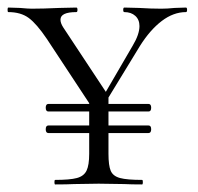

<svg xmlns="http://www.w3.org/2000/svg" viewBox="-27 -488 524 508"><path d="M465 -456Q432 -456 401 -432.5Q370 -409 343 -366L260 -230V-213H366Q373 -213 373 -203Q373 -193 366 -193H260V-156H366Q373 -156 373 -146Q373 -136 366 -136H260V-81Q260 -50 266 -36Q272 -22 290.5 -17Q309 -12 349 -12Q351 -12 351 -6Q351 0 349 0Q319 0 302 -1L234 -2L169 -1Q151 0 119 0Q117 0 117 -6Q117 -12 119 -12Q158 -12 176.5 -17Q195 -22 202 -36.5Q209 -51 209 -81V-136H101Q94 -136 94 -146Q94 -156 101 -156H209V-193H101Q94 -193 94 -203Q94 -213 101 -213H209V-215L97 -385Q70 -425 49 -440.5Q28 -456 -5 -456Q-7 -456 -7 -462Q-7 -468 -5 -468L26 -467Q48 -465 57 -465Q86 -465 130 -467L175 -468Q178 -468 178 -462Q178 -456 175 -456Q133 -456 133 -436Q133 -427 140 -416L253 -245L324 -367Q342 -397 342 -419Q342 -436 331 -446Q320 -456 302 -456Q299 -456 299 -462Q299 -468 302 -468L341 -467Q373 -465 400 -465Q415 -465 435 -467L465 -468Q468 -468 468 -462Q468 -456 465 -456Z"/></svg>

Font: Cormorant Garamond Light
Style: Regular
Weight: 300
Designer: Christian Thalmann (Catharsis Fonts)
Version: Version 3.000